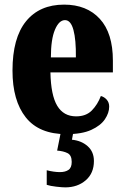

<svg xmlns="http://www.w3.org/2000/svg" viewBox="-20 -570 539 830"><path d="M267 10Q149 10 91.5 -62.5Q34 -135 34 -265Q34 -406 92.5 -478Q151 -550 257 -550Q355 -550 411.5 -488.5Q468 -427 468 -308V-257H198Q200 -158 227.5 -112.5Q255 -67 309 -67Q352 -67 377 -92.5Q402 -118 416 -155Q431 -151 441.5 -139Q452 -127 452 -109Q452 -82 433.5 -54.5Q415 -27 374.5 -8.5Q334 10 267 10ZM308 -322Q309 -398 297.5 -440.5Q286 -483 261 -483Q235 -483 217.5 -441.5Q200 -400 200 -322ZM262 240Q249 240 223 237Q197 234 182 229V166Q214 174 239 174Q262 174 276 164.5Q290 155 290 130Q290 101 272 92Q254 83 227 81L245 -9H299L291 34Q332 38 359 62Q386 86 386 126Q386 179 350.5 209.5Q315 240 262 240Z"/></svg>

Font: Noto Serif ExtraCondensed Black
Style: Regular
Weight: 900
Width: 2
Designer: Monotype Design Team
Foundry: Monotype Imaging Inc.
Version: Version 2.015; ttfautohint (v1.8.4.7-5d5b)